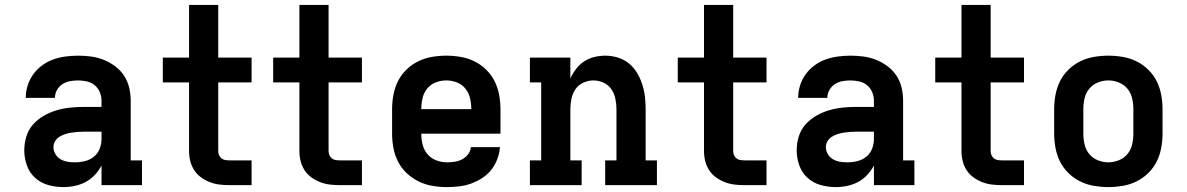

<svg xmlns="http://www.w3.org/2000/svg" viewBox="-20 -755 4840 783"><path d="M238 8Q207 8 176.5 -0.5Q146 -9 123 -30Q100 -51 89.5 -81Q79 -111 79 -142Q79 -171 87.5 -198.5Q96 -226 114.5 -247Q133 -268 158 -282.5Q183 -297 210 -305Q237 -313 265 -316Q293 -319 321 -319H394V-344Q394 -362 387 -379Q380 -396 366 -407.5Q352 -419 334 -423Q316 -427 298 -427Q282 -427 265.5 -424Q249 -421 235 -412Q221 -403 212.5 -388Q204 -373 204 -356H85Q85 -382 93 -407Q101 -432 116 -452.5Q131 -473 152 -488.5Q173 -504 197 -512.5Q221 -521 247 -524.5Q273 -528 298 -528Q325 -528 351.5 -524.5Q378 -521 403 -511Q428 -501 450 -484.5Q472 -468 486.5 -445.5Q501 -423 507 -397Q513 -371 513 -344V-101H559V0H394V-80Q383 -59 366.5 -41.5Q350 -24 329.5 -13Q309 -2 285.5 3Q262 8 238 8ZM285 -93Q306 -93 326.5 -98Q347 -103 363 -116Q379 -129 386.5 -148.5Q394 -168 394 -189V-218H321Q308 -218 295.5 -217Q283 -216 270.5 -214Q258 -212 245.5 -208Q233 -204 222 -197Q211 -190 204.5 -179Q198 -168 198 -155Q198 -140 206 -126.5Q214 -113 227 -105.5Q240 -98 255 -95.5Q270 -93 285 -93Z M915 0Q894 0 874 -2.5Q854 -5 835 -12.5Q816 -20 799.5 -32Q783 -44 772 -61Q761 -78 756 -98Q751 -118 751 -139V-419H644V-520H751V-735H870V-520H1006V-419H870V-139Q870 -130 873.5 -122Q877 -114 883.5 -109Q890 -104 898 -102.5Q906 -101 915 -101H1006V0Z M1365 0Q1344 0 1324 -2.5Q1304 -5 1285 -12.5Q1266 -20 1249.5 -32Q1233 -44 1222 -61Q1211 -78 1206 -98Q1201 -118 1201 -139V-419H1094V-520H1201V-735H1320V-520H1456V-419H1320V-139Q1320 -130 1323.5 -122Q1327 -114 1333.5 -109Q1340 -104 1348 -102.5Q1356 -101 1365 -101H1456V0Z M1803 8Q1773 8 1743.5 3Q1714 -2 1687.5 -15Q1661 -28 1639 -48.5Q1617 -69 1603.5 -95.5Q1590 -122 1584.5 -151Q1579 -180 1579 -210V-310Q1579 -339 1584.5 -368.5Q1590 -398 1603 -424Q1616 -450 1637.5 -471Q1659 -492 1685.5 -505Q1712 -518 1741.5 -523Q1771 -528 1800 -528Q1829 -528 1858.5 -523Q1888 -518 1914.5 -505Q1941 -492 1962.5 -471Q1984 -450 1997 -424Q2010 -398 2015.5 -368.5Q2021 -339 2021 -310V-210H1698Q1698 -187 1703.5 -165Q1709 -143 1723.5 -126Q1738 -109 1759.5 -101Q1781 -93 1803 -93Q1819 -93 1835 -95.5Q1851 -98 1865 -105.5Q1879 -113 1889 -126Q1899 -139 1900 -155H2019Q2017 -130 2008 -106Q1999 -82 1983.5 -62.5Q1968 -43 1946.5 -29Q1925 -15 1901.5 -6.5Q1878 2 1853 5Q1828 8 1803 8ZM1902 -310Q1902 -332 1897 -354Q1892 -376 1878 -393.5Q1864 -411 1843 -419Q1822 -427 1800 -427Q1778 -427 1757 -419Q1736 -411 1722 -393.5Q1708 -376 1703 -354Q1698 -332 1698 -310Z M2141 0V-101H2187V-419H2141V-520H2306V-435Q2315 -455 2329 -473.5Q2343 -492 2362 -504.5Q2381 -517 2403.5 -522.5Q2426 -528 2448 -528Q2474 -528 2499 -520.5Q2524 -513 2544 -497Q2564 -481 2577.5 -458.5Q2591 -436 2599 -411.5Q2607 -387 2610 -361.5Q2613 -336 2613 -310V-101H2659V0H2448V-101H2494V-310Q2494 -331 2489.5 -352.5Q2485 -374 2473 -391.5Q2461 -409 2441 -418Q2421 -427 2400 -427Q2379 -427 2359 -418Q2339 -409 2327 -391.5Q2315 -374 2310.5 -352.5Q2306 -331 2306 -310V-101H2352V0Z M3015 0Q2994 0 2974 -2.5Q2954 -5 2935 -12.5Q2916 -20 2899.5 -32Q2883 -44 2872 -61Q2861 -78 2856 -98Q2851 -118 2851 -139V-419H2744V-520H2851V-735H2970V-520H3106V-419H2970V-139Q2970 -130 2973.5 -122Q2977 -114 2983.5 -109Q2990 -104 2998 -102.5Q3006 -101 3015 -101H3106V0Z M3388 8Q3357 8 3326.5 -0.5Q3296 -9 3273 -30Q3250 -51 3239.5 -81Q3229 -111 3229 -142Q3229 -171 3237.5 -198.5Q3246 -226 3264.5 -247Q3283 -268 3308 -282.5Q3333 -297 3360 -305Q3387 -313 3415 -316Q3443 -319 3471 -319H3544V-344Q3544 -362 3537 -379Q3530 -396 3516 -407.5Q3502 -419 3484 -423Q3466 -427 3448 -427Q3432 -427 3415.5 -424Q3399 -421 3385 -412Q3371 -403 3362.5 -388Q3354 -373 3354 -356H3235Q3235 -382 3243 -407Q3251 -432 3266 -452.5Q3281 -473 3302 -488.5Q3323 -504 3347 -512.5Q3371 -521 3397 -524.5Q3423 -528 3448 -528Q3475 -528 3501.5 -524.5Q3528 -521 3553 -511Q3578 -501 3600 -484.5Q3622 -468 3636.5 -445.5Q3651 -423 3657 -397Q3663 -371 3663 -344V-101H3709V0H3544V-80Q3533 -59 3516.5 -41.5Q3500 -24 3479.5 -13Q3459 -2 3435.5 3Q3412 8 3388 8ZM3435 -93Q3456 -93 3476.5 -98Q3497 -103 3513 -116Q3529 -129 3536.5 -148.5Q3544 -168 3544 -189V-218H3471Q3458 -218 3445.5 -217Q3433 -216 3420.5 -214Q3408 -212 3395.5 -208Q3383 -204 3372 -197Q3361 -190 3354.5 -179Q3348 -168 3348 -155Q3348 -140 3356 -126.5Q3364 -113 3377 -105.5Q3390 -98 3405 -95.5Q3420 -93 3435 -93Z M4065 0Q4044 0 4024 -2.5Q4004 -5 3985 -12.5Q3966 -20 3949.5 -32Q3933 -44 3922 -61Q3911 -78 3906 -98Q3901 -118 3901 -139V-419H3794V-520H3901V-735H4020V-520H4156V-419H4020V-139Q4020 -130 4023.5 -122Q4027 -114 4033.5 -109Q4040 -104 4048 -102.5Q4056 -101 4065 -101H4156V0Z M4500 8Q4471 8 4441.5 3Q4412 -2 4385.5 -15Q4359 -28 4337.5 -49Q4316 -70 4303 -96Q4290 -122 4284.5 -151.5Q4279 -181 4279 -210V-310Q4279 -339 4284.5 -368.5Q4290 -398 4303 -424Q4316 -450 4337.5 -471Q4359 -492 4385.5 -505Q4412 -518 4441.5 -523Q4471 -528 4500 -528Q4529 -528 4558.5 -523Q4588 -518 4614.5 -505Q4641 -492 4662.5 -471Q4684 -450 4697 -424Q4710 -398 4715.5 -368.5Q4721 -339 4721 -310V-210Q4721 -181 4715.5 -151.5Q4710 -122 4697 -96Q4684 -70 4662.5 -49Q4641 -28 4614.5 -15Q4588 -2 4558.5 3Q4529 8 4500 8ZM4500 -93Q4522 -93 4543 -101.5Q4564 -110 4578 -127Q4592 -144 4597 -166Q4602 -188 4602 -210V-310Q4602 -332 4597 -354Q4592 -376 4578 -393Q4564 -410 4543 -418.5Q4522 -427 4500 -427Q4478 -427 4457 -418.5Q4436 -410 4422 -393Q4408 -376 4403 -354Q4398 -332 4398 -310V-210Q4398 -188 4403 -166Q4408 -144 4422 -127Q4436 -110 4457 -101.5Q4478 -93 4500 -93Z"/></svg>

Font: Iosevka Etoile
Style: Bold
Weight: 700
Designer: Belleve Invis
Foundry: Belleve Invis
Version: Version 28.1.0; ttfautohint (v1.8.4)